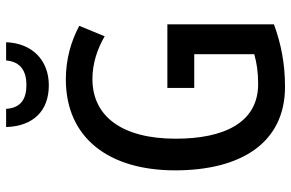

<svg xmlns="http://www.w3.org/2000/svg" viewBox="-186 -844 974 643"><g transform="rotate(-90 301.5 -523.0)"><path d="M481 -990H420C416 -940 382 -922 338 -922C292 -922 261 -940 258 -990H197C200 -898 252 -847 337 -847C421 -847 478 -903 481 -990ZM328 -450V-360H441V-159C412 -151 383 -146 341 -146C210 -146 158 -263 158 -422C158 -602 233 -701 358 -701C409 -701 458 -685 501 -660L536 -745C484 -773 423 -790 357 -790C158 -790 52 -643 52 -424C52 -205 143 -56 332 -56C409 -56 475 -69 541 -93V-450Z"/></g></svg>

Font: Noto Sans Malayalam UI Condensed Medium
Style: Regular
Weight: 500
Width: 3
Designer: Jelle Bosma - Monotype Design Team
Foundry: Monotype Imaging Inc.
Version: Version 2.104